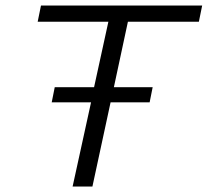

<svg xmlns="http://www.w3.org/2000/svg" viewBox="-20 -678 755 698"><path d="M703 -599H445L394 -361H535L524 -306H382L316 0H244L311 -306H168L179 -361H322L374 -599H117L129 -658H715Z"/></svg>

Font: EauTestInfant
Style: Italic
Weight: 400
Italic angle: -12°
Designer: Christian Thalmann (Catharsis Fonts)
Version: Version 0.001;PS 000.001;hotconv 1.0.88;makeotf.lib2.5.64775